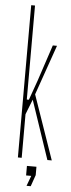

<svg xmlns="http://www.w3.org/2000/svg" viewBox="-62 -831 373 1005"><g transform="rotate(5 124.0 -328.0)"><path d="M60 0V-800H80V-550V-306H91L128 -410L191 -600H213L121 -337L238 0H215L111 -308L80 -229V0ZM118 144 138 90H111V40H161V84L140 144Z"/></g></svg>

Font: Big Shoulders Thin
Style: Regular
Weight: 100
Designer: Patric King
Foundry: XO Type Co
Version: Version 2.002